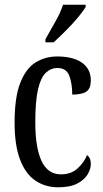

<svg xmlns="http://www.w3.org/2000/svg" viewBox="-20 -786 437 816"><path d="M227 10Q173 10 131 -18Q89 -46 65.5 -107Q42 -168 42 -265Q42 -372 66 -433.5Q90 -495 131 -520.5Q172 -546 223 -546Q291 -546 328.5 -519.5Q366 -493 366 -444Q366 -410 347.5 -397Q329 -384 287 -384Q287 -431 274.5 -464Q262 -497 224 -497Q196 -497 174.5 -476.5Q153 -456 141.5 -406Q130 -356 130 -266Q130 -159 156.5 -102Q183 -45 239 -45Q282 -45 309.5 -70Q337 -95 350 -127Q358 -121 362 -112Q366 -103 366 -89Q366 -68 352.5 -45Q339 -22 308.5 -6Q278 10 227 10ZM173 -619Q194 -657 215.5 -694.5Q237 -732 248 -766H344V-756Q334 -739 311 -711.5Q288 -684 260 -656Q232 -628 208 -606H173Z"/></svg>

Font: Noto Serif Myanmar ExtraCondensed
Style: Regular
Weight: 400
Width: 2
Designer: Ben Mitchell and the Monotype Design Team
Foundry: Monotype Imaging Inc.
Version: Version 2.106; ttfautohint (v1.8.4.7-5d5b)